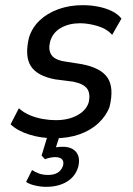

<svg xmlns="http://www.w3.org/2000/svg" viewBox="-20 -526 514 743"><path d="M191 9Q138 9 92.5 -5.5Q47 -20 21 -45L53 -107Q72 -90 96 -80Q120 -70 146 -65.5Q172 -61 196 -61Q244 -61 278.5 -79.5Q313 -98 323 -129Q331 -164 317 -183Q303 -202 263 -210L193 -219Q124 -232 99.5 -270Q75 -308 92 -380Q104 -419 133.5 -447Q163 -475 206 -490.5Q249 -506 300 -506Q330 -506 359 -500.5Q388 -495 412 -483.5Q436 -472 450 -454L414 -391Q393 -415 357 -425.5Q321 -436 290 -436Q247 -436 215.5 -418Q184 -400 174 -365Q166 -333 179 -313.5Q192 -294 231 -288L295 -278Q370 -264 396 -225.5Q422 -187 404 -113Q392 -79 362 -50.5Q332 -22 288.5 -6.5Q245 9 191 9ZM159 197Q138 197 116 192Q94 187 81 178L104 132Q116 140 131 145.5Q146 151 166 151Q189 151 203.5 142Q218 133 224 115Q228 99 220 90.5Q212 82 193 82Q186 82 175 84Q164 86 154 90L141 76L170 -20H217L192 58L173 50Q182 46 196 44Q210 42 225 42Q245 42 260.5 50.5Q276 59 282.5 76Q289 93 283 119Q272 157 239 177Q206 197 159 197Z"/></svg>

Font: Nunito Sans 7pt Condensed Medium
Style: Italic
Weight: 500
Width: 3
Italic angle: -9°
Designer: Vernon Adams
Foundry: Vernon Adams
Version: Version 3.101;gftools[0.9.27]